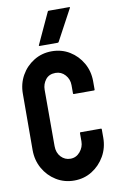

<svg xmlns="http://www.w3.org/2000/svg" viewBox="-101 -983 655 1049"><g transform="rotate(-10 226.5 -459.0)"><path d="M224 10Q169 10 124.5 -17.5Q80 -45 54 -91Q28 -137 28 -194L29 -506Q29 -561 54.5 -606.5Q80 -652 124.5 -679.5Q169 -707 224 -707Q279 -707 323 -680Q367 -653 393 -607.5Q419 -562 419 -506V-460Q419 -456 415 -456H303Q299 -456 299 -460V-506Q299 -539 277.5 -563Q256 -587 224 -587Q188 -587 169 -562.5Q150 -538 150 -506V-194Q150 -157 171.5 -134Q193 -111 224 -111Q256 -111 277.5 -136.5Q299 -162 299 -194V-240Q299 -244 303 -244H416Q420 -244 420 -240V-194Q420 -137 393.5 -91Q367 -45 323 -17.5Q279 10 224 10ZM165 -747Q160 -747 161 -751L241 -924Q242 -928 246 -928H360Q366 -928 364 -924L271 -751Q269 -747 265 -747Z"/></g></svg>

Font: Staatliches
Style: Regular
Weight: 400
Designer: Brian LaRossa & Erica Carras
Foundry: Type Brut Foundry
Version: Version 1.000; ttfautohint (v1.8.2) -l 8 -r 50 -G 200 -x 14 